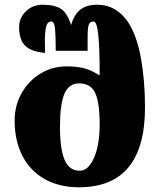

<svg xmlns="http://www.w3.org/2000/svg" viewBox="-20 -783 685 813"><path d="M42 -273Q42 -336 71.5 -388.5Q101 -441 151.5 -471.5Q202 -502 262 -502Q304 -502 334 -494.5Q364 -487 398 -466H402Q402 -582 396 -637Q390 -692 376 -692Q360 -692 355.5 -677.5Q351 -663 351 -625V-568H216Q216 -631 213 -661.5Q210 -692 197 -692Q181 -692 175.5 -670.5Q170 -649 170 -612L171 -559Q112 -564 86.5 -589.5Q61 -615 61 -668Q61 -708 90 -735.5Q119 -763 161 -763Q211 -763 238 -745.5Q265 -728 281 -677Q294 -722 320.5 -742.5Q347 -763 393 -763Q471 -763 522 -690Q560 -631 577 -535.5Q594 -440 594 -328Q594 10 314 10Q232 10 170.5 -24Q109 -58 75.5 -122Q42 -186 42 -273ZM402 -256Q402 -351 382.5 -390.5Q363 -430 315 -430Q272 -430 253 -386.5Q234 -343 234 -247Q234 -150 254 -105Q274 -60 317 -60Q354 -60 378 -114.5Q402 -169 402 -256Z"/></svg>

Font: Noto Serif Georgian Black
Style: Regular
Weight: 900
Designer: Monotype Design team
Foundry: Monotype Imaging Inc.
Version: Version 1.000